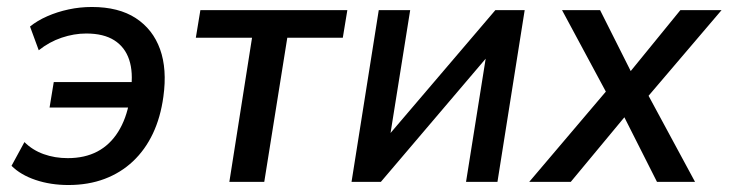

<svg xmlns="http://www.w3.org/2000/svg" viewBox="-20 -521 2087 550"><path d="M176 9Q125 9 82 -5.5Q39 -20 13 -46L50 -114Q73 -91 105 -79.5Q137 -68 174 -68Q223 -68 259 -87Q295 -106 318.5 -143.5Q342 -181 351 -233L356 -213H122L134 -286H367L355 -263Q362 -314 350 -350Q338 -386 307.5 -405.5Q277 -425 227 -425Q192 -425 156.5 -413Q121 -401 91 -377L66 -445Q87 -462 115.5 -474.5Q144 -487 176.5 -494Q209 -501 243 -501Q320 -501 369 -469Q418 -437 438.5 -380Q459 -323 448 -244Q440 -185 418 -138.5Q396 -92 361 -59Q326 -26 279.5 -8.5Q233 9 176 9Z M637 0 702 -413H541L554 -492H975L962 -413H803L737 0Z M987 0 1065 -492H1155L1093 -104H1068L1399 -492H1483L1405 0H1315L1377 -389H1402L1071 0Z M1496 0 1732 -278 1733 -226 1590 -492H1699L1794 -303H1775L1929 -492H2047L1822 -228V-276L1971 0H1862L1761 -200H1781L1615 0Z"/></svg>

Font: Nunito Sans 10pt SemiCondensed SemiBold
Style: Italic
Weight: 600
Width: 4
Italic angle: -9°
Designer: Vernon Adams
Foundry: Vernon Adams
Version: Version 3.101;gftools[0.9.27]